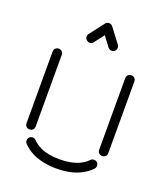

<svg xmlns="http://www.w3.org/2000/svg" viewBox="-168 -1039 1026 1184"><g transform="rotate(20 345.0 -447.0)"><path d="M134 -170Q134 -157 125.5 -148.5Q117 -140 104 -140Q91 -140 82.5 -148.5Q74 -157 74 -170V-640Q74 -653 82.5 -661.5Q91 -670 104 -670Q117 -670 125.5 -661.5Q134 -653 134 -640ZM211 -56 212 -55Q264 -30 341 -30Q418 -30 472 -56Q501 -70 521 -91Q529 -100 541.5 -100.5Q554 -101 563 -93Q572 -85 572.5 -72.5Q573 -60 565 -51Q537 -21 498 -2Q434 30 341 30Q252 30 185 -2Q146 -21 118 -51Q110 -60 110.5 -72.5Q111 -85 120 -93Q129 -101 141.5 -100.5Q154 -100 162 -91Q182 -70 211 -56ZM551 -639Q551 -652 559.5 -660.5Q568 -669 581 -669Q594 -669 602.5 -660.5Q611 -652 611 -639V-169Q611 -156 602.5 -147.5Q594 -139 581 -139Q568 -139 559.5 -147.5Q551 -156 551 -169ZM319 -913 318 -912Q327 -924 342 -924Q357 -924 366 -912L438 -817Q445 -807 443.5 -795Q442 -783 432 -775Q422 -768 410 -769.5Q398 -771 390 -781L342 -845L293 -781Q286 -771 273.5 -769.5Q261 -768 251 -776Q241 -783 239.5 -795.5Q238 -808 246 -818Z"/></g></svg>

Font: Beon
Style: Medium
Weight: 500
Designer: BSozoo
Foundry: BSozoo
Version: Version 001.000